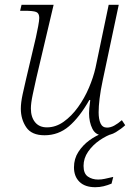

<svg xmlns="http://www.w3.org/2000/svg" viewBox="-20 -556 564 802"><path d="M413 10Q380 10 366 -18Q352 -46 352 -83Q352 -92 353 -104Q354 -116 357 -138H353Q312 -66 268 -28.5Q224 9 166 9Q112 9 89.5 -24.5Q67 -58 67 -102Q67 -127 74.5 -162Q82 -197 89 -226L130 -400Q135 -422 139.5 -446.5Q144 -471 144 -481Q144 -501 131 -506Q118 -511 83 -511H64L70 -536H204L132 -231Q125 -200 117 -162.5Q109 -125 109 -103Q109 -67 126.5 -45.5Q144 -24 176 -24Q213 -24 246 -47.5Q279 -71 306 -108.5Q333 -146 351.5 -189.5Q370 -233 379 -273L434 -536H476L409 -220Q400 -178 396 -144.5Q392 -111 392 -87Q392 -58 400 -40.5Q408 -23 427 -23Q442 -23 457.5 -31.5Q473 -40 489 -54L503 -33Q487 -18 464 -4Q441 10 413 10ZM378 226Q335 226 312 203.5Q289 181 289 143Q289 107 307.5 78.5Q326 50 353.5 30Q381 10 410 0H456Q425 10 396 30Q367 50 348 77.5Q329 105 329 137Q329 169 347 181.5Q365 194 390 194Q404 194 417.5 191Q431 188 453 183L446 211Q429 218 412.5 222Q396 226 378 226Z"/></svg>

Font: Noto Serif ExtraLight
Style: Italic
Weight: 200
Italic angle: -12°
Designer: Monotype Design Team
Foundry: Monotype Imaging Inc.
Version: Version 2.014; ttfautohint (v1.8.4.7-5d5b)